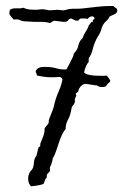

<svg xmlns="http://www.w3.org/2000/svg" viewBox="-20 -619 429 650"><path d="M100.6 -377Q105.5 -392.6 129.9 -392.6Q154.3 -392.6 168.9 -388.2Q183.6 -383.8 198.2 -383.8H204.1Q206.1 -384.8 209 -391.6L216.8 -406.2Q229.5 -430.7 229 -433.1Q228.5 -435.5 230 -438Q231.4 -440.4 232.9 -441.4Q234.4 -442.4 238.8 -448.7Q243.2 -455.1 246.1 -467.8Q249 -480.5 259.8 -490.2Q262.7 -500 268.1 -508.3Q273.4 -516.6 276.4 -522.5Q279.3 -528.3 279.8 -531.2Q280.3 -534.2 283.2 -536.1L288.1 -543Q290 -544.9 291.5 -544.4Q293 -543.9 293.9 -544.9Q294.9 -546.9 294.4 -547.4Q293.9 -547.9 293.9 -549.8Q293.9 -551.8 296.9 -552.7Q299.8 -553.7 299.8 -556.6Q299.8 -563.5 291.5 -563.5Q283.2 -563.5 276.4 -554.7Q271.5 -556.6 267.6 -556.6H257.8Q250 -556.6 248 -552.7Q246.1 -548.8 240.7 -548.8Q235.4 -548.8 230.5 -551.8Q225.6 -554.7 220.7 -556.6Q212.9 -554.7 210.4 -549.8Q208 -544.9 195.3 -544.9L164.1 -548.8Q161.1 -548.8 149.4 -541Q136.7 -544.9 124 -544.9Q111.3 -544.9 98.6 -544.9L61.5 -546.9Q52.7 -547.9 46.4 -551.3Q40 -554.7 26.4 -552.7Q21.5 -558.6 16.6 -564Q11.7 -569.3 11.7 -574.7Q11.7 -580.1 13.7 -585.9Q21.5 -590.8 31.2 -590.8H49.8L58.6 -592.8Q59.6 -592.8 67.9 -589.4Q76.2 -585.9 103.5 -585.9L125 -587.9L148.4 -584L175.8 -585.9L193.4 -584Q197.3 -584 201.7 -585.4Q206.1 -586.9 214.8 -588.4Q223.6 -589.8 238.3 -589.4Q252.9 -588.9 289.1 -593.8Q325.2 -598.6 353.5 -598.6H364.3Q368.2 -593.8 372.6 -591.8Q377 -589.8 377 -582.5Q377 -575.2 367.7 -570.8Q358.4 -566.4 351.6 -563.5Q346.7 -553.7 339.8 -547.9Q333 -542 329.1 -535.2Q325.2 -528.3 323.7 -522Q322.3 -515.6 319.3 -509.3Q316.4 -502.9 311 -494.6Q305.7 -486.3 300.8 -474.1Q295.9 -461.9 292.5 -447.8Q289.1 -433.6 280.3 -421.9V-409.2Q270.5 -399.4 264.6 -374Q273.4 -362.3 322.3 -362.3H332Q335 -362.3 339.8 -363.3Q344.7 -360.4 347.7 -355.5Q350.6 -350.6 353.5 -345.7Q352.5 -340.8 348.1 -338.4Q343.8 -335.9 340.8 -330.1Q337.9 -324.2 326.2 -324.2Q314.5 -324.2 307.6 -330.1H303.7L271.5 -335Q256.8 -335 248 -319.3Q246.1 -317.4 246.1 -314.5Q246.1 -308.6 240.7 -305.7Q235.4 -302.7 236.8 -299.8Q238.3 -296.9 238.3 -294.9Q232.4 -284.2 233.4 -279.8Q234.4 -275.4 232.4 -270.5Q230.5 -265.6 227.5 -262.7Q224.6 -259.8 222.7 -254.9L220.7 -244.1Q217.8 -227.5 210 -213.4Q202.1 -199.2 202.1 -181.6Q190.4 -170.9 177.2 -129.4Q164.1 -87.9 158.2 -83V-80.1Q158.2 -77.1 156.2 -71.3Q154.3 -65.4 153.3 -62Q152.3 -58.6 150.4 -55.7Q148.4 -52.7 148.9 -49.8Q149.4 -46.9 149.4 -42.5Q149.4 -38.1 143.1 -33.2Q136.7 -28.3 138.7 -18.6Q133.8 -14.6 131.8 -7.8Q129.9 -1 127 3.9Q114.3 8.8 85 11.7Q75.2 2 75.2 -15.1Q75.2 -32.2 88.9 -45.9Q93.8 -52.7 94.7 -67.9Q95.7 -83 103.5 -91.8Q105.5 -98.6 106.9 -106.4Q108.4 -114.3 111.3 -121.1L115.2 -123Q117.2 -125 116.2 -128.4Q115.2 -131.8 123.5 -150.4Q131.8 -168.9 130.9 -183.6Q133.8 -189.5 137.7 -193.4Q141.6 -197.3 143.6 -200.7Q145.5 -204.1 145 -207Q144.5 -210 146.5 -215.8Q148.4 -221.7 152.3 -231Q156.2 -240.2 159.2 -248.5Q162.1 -256.8 163.6 -264.2Q165 -271.5 168.9 -284.2Q172.9 -296.9 180.7 -314.5Q188.5 -332 191.4 -350.6Q187.5 -359.4 179.2 -358.4Q170.9 -357.4 151.9 -357.4Q132.8 -357.4 105.5 -363.3Z"/></svg>

Font: Mountains of Christmas
Style: Regular
Weight: 400
Designer: Crystal Kluge
Foundry: Font Diner, Inc DBA Tart Workshop
Version: Version 1.003